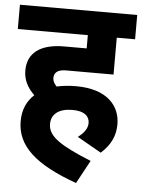

<svg xmlns="http://www.w3.org/2000/svg" viewBox="-55 -665 640 866"><g transform="rotate(5 265.5 -232.5)"><path d="M312 -51 421 11C466 -29 485 -72 485 -123C485 -206 426 -278 285 -278C254 -278 224 -275 197 -269C185 -281 179 -293 179 -306C179 -331 196 -345 233 -345H448V-512H531V-622H0V-512H317V-452H215C107 -452 50 -408 50 -329C50 -289 66 -254 100 -221C68 -192 49 -152 49 -99C49 12 134 90 322 157L379 52C239 -5 182 -42 182 -98C182 -143 216 -170 278 -170C332 -170 355 -148 355 -117C355 -93 339 -71 312 -51Z"/></g></svg>

Font: Noto Sans Devanagari SemiCondensed
Style: Bold
Weight: 700
Width: 4
Designer: Jelle Bosma - Monotype Design Team
Foundry: Monotype Imaging Inc.
Version: Version 2.004